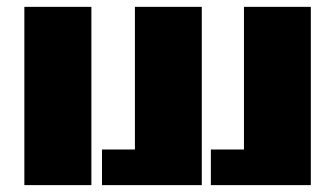

<svg xmlns="http://www.w3.org/2000/svg" viewBox="-20 -538 966 558"><path d="M50.8 0V-518.1H245.6V0ZM689 -103.5V-518.1H883.3V0H592.8V-103.5ZM276.4 0V-103.5H372.1V-518.1H566.4V0Z"/></svg>

Font: Black Ops One [rus by aLiNcE]
Style: Regular
Weight: 400
Designer: James Grieshaber
Foundry: James Grieshaber
Version: Version 1.002;May 25, 2024;FontCreator 13.0.0.2680 64-bit